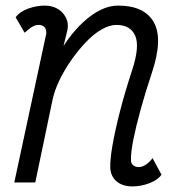

<svg xmlns="http://www.w3.org/2000/svg" viewBox="-20 -652 640 686"><path d="M525 -87 557 -28Q544 -9 514 2.5Q484 14 453 14Q417 14 396 -4.5Q375 -23 374 -53Q373 -82 382 -133.5Q391 -185 408.5 -253.5Q426 -322 452 -401Q480 -486 463 -524.5Q446 -563 396 -563Q371 -563 342.5 -546.5Q314 -530 286.5 -501Q259 -472 234.5 -437Q210 -402 192 -364.5Q174 -327 167 -292L106 0H31L143 -521Q144 -525 145 -530Q146 -535 145 -540Q144 -551 137 -557Q130 -563 117 -563Q108 -563 96.5 -557Q85 -551 68 -535L36 -590Q50 -610 80 -621Q110 -632 140 -632Q167 -632 187.5 -619.5Q208 -607 217.5 -584.5Q227 -562 218 -533L207 -488Q250 -554 301.5 -593Q353 -632 402 -632Q496 -632 529.5 -572.5Q563 -513 523 -393Q500 -324 483 -262.5Q466 -201 456.5 -153.5Q447 -106 448 -79Q448 -68 456 -61.5Q464 -55 476 -55Q488 -55 501.5 -64Q515 -73 525 -87Z"/></svg>

Font: Victor Mono
Style: Italic
Weight: 400
Italic angle: -12°
Monospace: yes
Designer: Rune Bjørnerås
Version: Version 1.561;gftools[0.9.30]